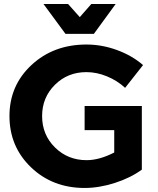

<svg xmlns="http://www.w3.org/2000/svg" viewBox="-20 -926 785 953"><path d="M400 -280V-400H684V-84Q628 -43 550 -18Q472 7 400 7Q241 7 134 -95.5Q27 -198 27 -350Q27 -502 136.5 -603.5Q246 -705 409 -705Q486 -705 561 -677.5Q636 -650 690 -603L601 -490Q562 -526 511 -547Q460 -568 409 -568Q316 -568 252.5 -505Q189 -442 189 -350Q189 -257 253 -194Q317 -131 410 -131Q473 -131 547 -169V-280ZM433 -906H554L446 -758H305L196 -906H318L376 -841Z"/></svg>

Font: Argentum Sans SemiBold
Style: Regular
Weight: 600
Designer: Julieta Ulanovsky (Modified by Cristiano Sobral)
Foundry: Julieta Ulanovsky
Version: Version 5.001;November 22, 2018;FontCreator 11.5.0.2425 64-b